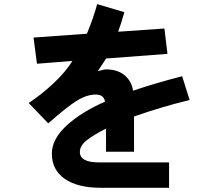

<svg xmlns="http://www.w3.org/2000/svg" viewBox="-20 -854 1040 931"><path d="M119.1 -354.5Q182.6 -396.5 240.7 -451.2Q298.8 -505.9 331.1 -558.6L159.2 -544.9L142.6 -671.9L401.4 -690.4Q433.6 -768.6 451.2 -834L583 -794.9Q567.4 -738.3 552.7 -700.2L777.3 -715.8L792 -592.8L494.1 -570.3Q489.3 -561.5 454.1 -508.8Q484.4 -517.6 493.2 -517.6Q550.8 -517.6 585 -488.3Q619.1 -459 625 -414.1Q727.5 -449.2 863.3 -484.4L899.4 -369.1Q762.7 -335.9 629.9 -289.1V-118.2H494.1V-230.5Q432.6 -199.2 399.9 -173.3Q367.2 -147.5 367.2 -117.2Q367.2 -66.4 460.9 -66.4H799.8V56.6H468.8Q356.4 56.6 293.9 13.2Q231.4 -30.3 231.4 -109.4Q231.4 -178.7 301.8 -244.1Q372.1 -309.6 489.3 -361.3Q483.4 -395.5 444.3 -395.5Q400.4 -395.5 352.5 -365.7Q304.7 -335.9 213.9 -255.9Z"/></svg>

Font: Gothic A1 ExtraBold
Style: Regular
Weight: 800
Designer: HanYang I&C Co.,Ltd.
Foundry: HanYang I&C Co.,Ltd.
Version: Version 2.50